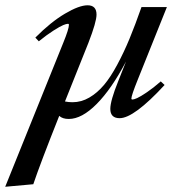

<svg xmlns="http://www.w3.org/2000/svg" viewBox="-98 -445 673 734"><path d="M165 9.8Q141.1 9.8 128.4 -2Q55.7 180.7 29.3 259.3L-78.1 269L144 -281.7Q165.5 -334.5 165.5 -350.1Q165.5 -354 161.6 -354Q155.8 -354 143.8 -349.1Q131.8 -344.2 106.4 -328.1Q81.1 -312 50.3 -287.1L37.1 -301.3Q96.2 -360.8 150.4 -392.8Q204.6 -424.8 236.8 -424.8Q271 -424.8 271 -389.2Q271 -361.3 240.2 -281.7L150.4 -57.1Q164.1 -54.2 179.2 -54.2Q212.9 -54.2 243.4 -72Q273.9 -89.8 299.3 -119.9Q324.7 -149.9 350.3 -197.8Q376 -245.6 397.2 -297.1Q418.5 -348.6 442.9 -418H540L428.7 -140.6Q404.3 -80.1 404.3 -68.4Q404.3 -64.5 408.2 -64.5Q414.1 -64.5 426.5 -70.1Q439 -75.7 463.6 -92.3Q488.3 -108.9 516.6 -133.8L531.2 -120.1Q414.1 6.8 359.4 6.8Q323.7 6.8 323.7 -28.8Q323.7 -59.6 354 -134.8L383.8 -210Q328.6 -105 271.7 -47.6Q214.8 9.8 165 9.8Z"/></svg>

Font: Elstob 18pt SemiBold
Style: Italic
Weight: 600
Italic angle: -20°
Designer: Peter S. Baker
Version: Version 1.015